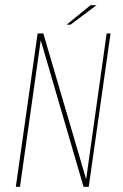

<svg xmlns="http://www.w3.org/2000/svg" viewBox="-20 -720 474 740"><path d="M41 0 125 -591H147L312 -29L391 -591H406L322 0H302L137 -565L57 0ZM237 -625 329 -700H352L252 -625Z"/></svg>

Font: Alumni Sans Pinstripe
Style: Italic
Weight: 400
Italic angle: -8°
Designer: Robert E. Leuschke
Foundry: Robert E. Leuschke
Version: Version 1.010; ttfautohint (v1.8.4.7-5d5b)